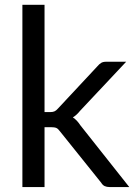

<svg xmlns="http://www.w3.org/2000/svg" viewBox="-20 -756 548 776"><path d="M160 -736.5V-303H183Q193 -303 199.8 -305.8Q206.5 -308.5 214 -317L374 -488.5Q381 -497 388.8 -501.8Q396.5 -506.5 409.5 -506.5H490L303.5 -308Q290 -291 274.5 -281.5Q283.5 -275.5 290.8 -267.8Q298 -260 304.5 -250L502.5 0H423Q411.5 0 403.2 -3.8Q395 -7.5 389 -17.5L222.5 -225Q215 -235.5 207.8 -238.8Q200.5 -242 185.5 -242H160V0H70.5V-736.5Z"/></svg>

Font: Lato 2
Style: Regular
Weight: 400
Designer: Lukasz Dziedzic with Adam Twardoch and Botio Nikoltchev
Foundry: tyPoland Lukasz Dziedzic
Version: Version 2.015; 2015-08-06; http://www.latofonts.com/